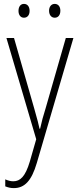

<svg xmlns="http://www.w3.org/2000/svg" viewBox="-20 -724 402 986"><path d="M75 -668C75 -648 85 -633 103 -633C121 -633 132 -647 132 -668C132 -690 121 -704 103 -704C85 -704 75 -689 75 -668ZM232 -669C232 -648 243 -633 261 -633C279 -633 290 -647 290 -669C290 -690 279 -704 261 -704C243 -704 232 -689 232 -669ZM13 -529 166 -9 133 106C110 183 84 207 48 207C34 207 20 203 7 197V233C22 239 35 242 51 242C106 242 142 205 169 113L357 -529H318L214 -167C202 -130 194 -99 186 -63H183C178 -86 173 -107 156 -166L52 -529Z"/></svg>

Font: Noto Sans Ethiopic Condensed ExtraLight
Style: Regular
Weight: 200
Width: 3
Designer: Monotype Design Team
Foundry: Monotype Imaging Inc.
Version: Version 2.102